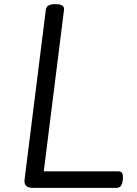

<svg xmlns="http://www.w3.org/2000/svg" viewBox="-20 -910 665 930"><path d="M139 0Q94 0 99 -40L202 -863Q204 -877 215 -883.5Q226 -890 248 -890Q270 -890 281 -883.5Q292 -877 290 -862L192 -80H554Q567 -80 572 -71Q577 -62 575 -40Q573 -19 565.5 -9.5Q558 0 545 0Z"/></svg>

Font: Playwrite GB J
Style: Italic
Weight: 400
Italic angle: -7.01216°
Designer: Veronika Burian, José Scaglione
Foundry: TypeTogether
Version: Version 1.002